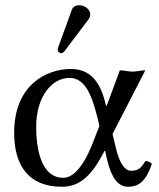

<svg xmlns="http://www.w3.org/2000/svg" viewBox="-20 -702 606 732"><path d="M282 -682C269 -682 258 -676 254 -665L202 -522C201 -519 200 -515 200 -512C200 -505 206 -499 214 -499C218 -499 223 -503 226 -507L318 -629C322 -634 324 -642 324 -647C324 -667 302 -682 282 -682ZM409 -191 534 -434C521 -434 500 -429 485 -429C470 -429 452 -434 437 -434L389.5 -306C386.7 -298.5 385.1 -294 382.8 -304C363 -391 323.5 -439 250 -439C159 -439 34 -380 34 -196C34 -72 88 10 216 10C284 10 330 -31 380 -130L389 -91C405 -23 431 10 468 10C512 10 537 -14 559 -77C553 -84 546 -88 534 -88C517 -58 504 -51 479 -51C456 -51 436 -80 423 -133ZM359 -222 343 -181C309 -86 267 -24 221 -24C147 -24 118 -111 118 -219C118 -334 178 -405 245 -405C305 -405 331 -339 354 -243Z"/></svg>

Font: Libertinus Math
Style: Regular
Weight: 400
Designer: Philipp H. Poll
Foundry: Khaled Hosny
Version: Version 6.2